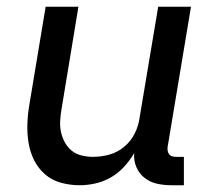

<svg xmlns="http://www.w3.org/2000/svg" viewBox="-20 -540 640 568"><path d="M216 8Q187 8 160 0.5Q133 -7 113 -24.5Q93 -42 81 -66Q69 -90 64.5 -117.5Q60 -145 61 -173.5Q62 -202 67 -231L115 -520H212L162 -217Q159 -200 158 -182.5Q157 -165 160.5 -149Q164 -133 172 -118.5Q180 -104 192.5 -94Q205 -84 221.5 -80Q238 -76 255 -76Q279 -76 303 -82.5Q327 -89 347 -105.5Q367 -122 378.5 -145Q390 -168 393 -192L448 -520H545L476 -106Q475 -100 476 -94Q477 -88 480.5 -83.5Q484 -79 489.5 -77.5Q495 -76 501 -76H524V8H487Q465 8 444.5 3.5Q424 -1 408 -13.5Q392 -26 383.5 -45.5Q375 -65 377 -87Q364 -65 347 -46.5Q330 -28 308.5 -15.5Q287 -3 263 2.5Q239 8 216 8Z"/></svg>

Font: Iosevka Medium Extended
Style: Italic
Weight: 500
Width: 7
Italic angle: -9°
Monospace: yes
Designer: Belleve Invis
Foundry: Belleve Invis
Version: Version 32.5.0; ttfautohint (v1.8.4)